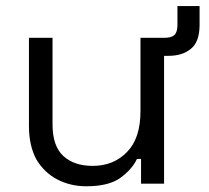

<svg xmlns="http://www.w3.org/2000/svg" viewBox="-20 -616 702 644"><path d="M269.5 8.8Q216.8 8.8 172.9 -13.7Q127.9 -37.1 101.6 -82Q77.1 -127.9 77.1 -193.4Q77.1 -292 77.1 -489.3Q96.7 -489.3 156.2 -489.3Q156.2 -416 156.2 -199.2Q156.2 -126 192.4 -92.8Q228.5 -59.6 291 -59.6Q361.3 -59.6 406.2 -106.4Q451.2 -152.3 451.2 -243.2Q451.2 -325.2 451.2 -489.3Q470.7 -489.3 530.3 -489.3Q530.3 -367.2 530.3 0Q510.7 0 453.1 0Q453.1 -20.5 453.1 -83Q449.2 -83 439.5 -83Q422.9 -47.9 383.8 -19.5Q344.7 8.8 269.5 8.8ZM518.6 -428.7Q518.6 -444.3 518.6 -489.3Q522.5 -489.3 533.2 -489.3Q553.7 -489.3 564.5 -498Q575.2 -507.8 575.2 -532.2Q575.2 -553.7 575.2 -595.7Q593.8 -595.7 649.4 -595.7Q649.4 -579.1 649.4 -529.3Q648.4 -474.6 620.1 -452.1Q591.8 -428.7 544.9 -428.7Q536.1 -428.7 518.6 -428.7Z"/></svg>

Font: Kadena Space Grotesk
Style: Regular
Weight: 400
Designer: Florian Karsten
Version: Version 2.000